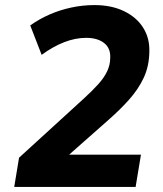

<svg xmlns="http://www.w3.org/2000/svg" viewBox="-20 -736 640 756"><path d="M36 0 55 -115 309 -347Q343 -378 366.5 -404Q390 -430 402 -455.5Q414 -481 414 -508Q416 -546 390 -566.5Q364 -587 319 -587Q277 -587 233 -570Q189 -553 144 -520L99 -636Q136 -662 176.5 -679.5Q217 -697 261.5 -706.5Q306 -716 352 -716Q419 -716 468.5 -692Q518 -668 544 -626.5Q570 -585 568 -531Q567 -475 546 -430Q525 -385 489 -344.5Q453 -304 405 -262L216 -95L215 -127H535L514 0Z"/></svg>

Font: Nunito Sans 11pt ExtraBold
Style: Italic
Weight: 800
Italic angle: -9°
Version: Version 3.101;gftools[0.9.27]